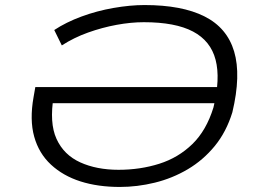

<svg xmlns="http://www.w3.org/2000/svg" viewBox="-20 -733 1025 761"><path d="M455 8Q368 8 299 -14Q230 -36 182 -80.5Q134 -125 115.5 -191.5Q97 -258 113 -348L120 -388H872L863 -324H161L193 -353Q175 -246 204 -182.5Q233 -119 298 -89.5Q363 -60 450 -60Q536 -60 611.5 -84Q687 -108 742.5 -162Q798 -216 826 -307Q854 -421 834.5 -496Q815 -571 745 -608Q675 -645 550 -645Q499 -645 442 -634.5Q385 -624 329 -604Q273 -584 225 -553L195 -614Q242 -645 303 -667.5Q364 -690 430 -701.5Q496 -713 553 -713Q701 -713 790.5 -668Q880 -623 908 -529Q936 -435 901 -288Q877 -210 831 -154Q785 -98 724 -62Q663 -26 593.5 -9Q524 8 455 8Z"/></svg>

Font: Nunito Sans 7pt Expanded Light
Style: Italic
Weight: 300
Width: 7
Italic angle: -9°
Designer: Vernon Adams
Foundry: Vernon Adams
Version: Version 3.101;gftools[0.9.27]